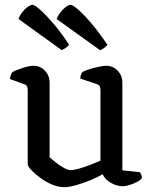

<svg xmlns="http://www.w3.org/2000/svg" viewBox="-20 -773 633 797"><path d="M246 4Q222 4 196 -7Q170 -18 147 -35Q124 -52 109.5 -67.5Q95 -83 95 -92V-400Q95 -408 92 -414.5Q89 -421 79 -424L21 -445Q23 -457 26 -464Q29 -471 32 -474Q48 -483 75.5 -491.5Q103 -500 119 -500Q147 -500 166.5 -479.5Q186 -459 186 -430V-120Q197 -110 212.5 -98Q228 -86 244.5 -76.5Q261 -67 273 -67Q286 -67 308 -73Q330 -79 354 -88.5Q378 -98 397 -106V-400Q397 -408 393.5 -415Q390 -422 381 -424L313 -447Q314 -458 317 -465Q320 -472 322 -474Q333 -480 352 -486Q371 -492 391 -496Q411 -500 421 -500Q449 -500 468.5 -479.5Q488 -459 488 -430V-66L561 -58Q563 -55 566 -48.5Q569 -42 569 -34Q563 -25 548.5 -17.5Q534 -10 517.5 -5Q501 0 490 0Q464 0 439.5 -14.5Q415 -29 406 -50Q385 -37 355.5 -25Q326 -13 296.5 -4.5Q267 4 246 4ZM236 -565 57 -694Q62 -709 72.5 -722.5Q83 -736 95 -744.5Q107 -753 114 -753Q124 -753 147.5 -732Q171 -711 203 -673.5Q235 -636 267 -587Q263 -582 254.5 -575.5Q246 -569 236 -565ZM395 -565 215 -694Q220 -708 230.5 -721.5Q241 -735 253 -744Q265 -753 273 -753Q282 -753 306 -732Q330 -711 361.5 -673.5Q393 -636 426 -587Q422 -582 413 -574.5Q404 -567 395 -565Z"/></svg>

Font: Texturina 12pt
Style: Regular
Weight: 400
Designer: Guillermo Torres Carreño
Foundry: Omnibus-Type
Version: Version 1.002